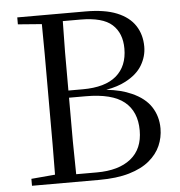

<svg xmlns="http://www.w3.org/2000/svg" viewBox="-52 -777 774 827"><g transform="rotate(-5 335.0 -364.0)"><path d="M53 0V-30L156 -39Q157 -104 157 -169Q157 -254 157 -340V-393Q157 -477 157 -561Q157 -626 156 -690L53 -698V-728H348Q431 -728 483.5 -706.5Q536 -685 561.5 -646Q587 -607 587 -555Q587 -513 564.5 -475Q542 -437 492 -411Q458 -393 408 -384Q472 -377 516 -357Q573 -332 599.5 -291Q626 -250 626 -198Q626 -159 610.5 -123.5Q595 -88 561.5 -60Q528 -32 474 -16Q420 0 343 0ZM247 -33H336Q431 -33 483.5 -75Q536 -117 536 -197Q536 -279 483.5 -321.5Q431 -364 317 -364H245Q245 -260 245 -174Q246 -102 247 -33ZM245 -395H307Q404 -395 452.5 -436.5Q501 -478 501 -554Q501 -621 460 -658Q419 -695 323 -695H247Q246 -628 245 -561Q245 -480 245 -395Z"/></g></svg>

Font: Early Summer Mincho
Style: Regular
Weight: 400
Designer: GuiWonder
Version: Version 1.002